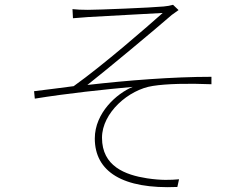

<svg xmlns="http://www.w3.org/2000/svg" viewBox="-20 -762 1040 800"><path d="M284 -686 348 -691C391 -694 612 -705 658 -708C595 -652 413 -493 287 -403C239 -397 175 -388 122 -382L125 -351C260 -373 413 -389 533 -400C467 -373 375 -292 375 -185C375 -47 491 27 719 17L726 -15C691 -12 653 -10 593 -19C502 -33 405 -69 405 -188C405 -292 516 -389 617 -404C674 -413 763 -415 861 -411V-442C699 -442 510 -427 344 -408C434 -479 621 -635 696 -700C704 -706 718 -716 724 -720L701 -742C691 -739 676 -736 662 -735C610 -730 389 -721 346 -721C319 -721 299 -722 282 -724Z"/></svg>

Font: Noto Sans CJK Thin
Style: Regular
Weight: 100
Designer: Ryoko NISHIZUKA (kana & ideographs); Paul D. Hunt (Latin, Greek & Cyrillic); Wenlong ZHANG (bopomofo); Sandoll Communica
Foundry: Adobe Systems Incorporated
Version: Version 1.000;PS 1;hotconv 1.0.78;makeotf.lib2.5.61930